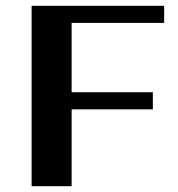

<svg xmlns="http://www.w3.org/2000/svg" viewBox="-20 -642 615 662"><path d="M546 -563H227V-324H507V-265H227V0H89V-622H546Z"/></svg>

Font: Sarpanch SemiBold
Style: Regular
Weight: 600
Designer: Manushi Parikh (Devanagari and Latin), Jyotish Sonowal (Devanagari)
Foundry: Indian Type Foundry
Version: Version 2.004;PS 1.0;hotconv 1.0.78;makeotf.lib2.5.61930; tt